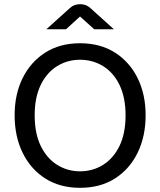

<svg xmlns="http://www.w3.org/2000/svg" viewBox="-20 -887 767 919"><path d="M363 12Q267 12 197 -32.5Q127 -77 88.5 -155.5Q50 -234 50 -335Q50 -436 88.5 -513.5Q127 -591 197 -635.5Q267 -680 363 -680Q460 -680 530 -635.5Q600 -591 638.5 -513.5Q677 -436 677 -335Q677 -234 638.5 -155.5Q600 -77 530 -32.5Q460 12 363 12ZM363 -67Q424 -67 473.5 -98Q523 -129 552 -188.5Q581 -248 581 -335Q581 -421 552 -480.5Q523 -540 473.5 -570.5Q424 -601 363 -601Q303 -601 253.5 -570.5Q204 -540 175 -480.5Q146 -421 146 -335Q146 -248 175 -188.5Q204 -129 253.5 -98Q303 -67 363 -67ZM202 -747 314 -848Q334 -867 364 -867Q393 -867 413 -848L525 -747H431L363 -808L296 -747Z"/></svg>

Font: Atkinson Hyperlegible
Style: Regular
Weight: 400
Designer: Elliott Scott, Megan Eiswerth, Linus Boman, Theodore Petrosky
Foundry: Braille Institute
Version: Version 1.006; ttfautohint (v1.8.3)